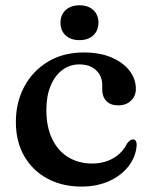

<svg xmlns="http://www.w3.org/2000/svg" viewBox="-20 -676 556 708"><path d="M481 -348.5Q481 -322.5 463.2 -305Q445.5 -287.5 416 -287.5Q387.5 -287.5 372.2 -303.5Q357 -319.5 357 -345.5V-361Q357 -396 334.2 -417.2Q311.5 -438.5 272.5 -438.5Q237.5 -438.5 210 -418Q182.5 -397.5 166.8 -360Q151 -322.5 151 -271Q151 -207 172.8 -162.8Q194.5 -118.5 232.5 -95.8Q270.5 -73 319.5 -73Q364.5 -73 398 -92.8Q431.5 -112.5 448 -146Q455.5 -155.5 460.2 -158.8Q465 -162 470.5 -162Q478 -162 481.2 -155.5Q484.5 -149 484 -140.5Q481 -98.5 454.5 -63.8Q428 -29 383 -8.5Q338 12 280.5 12Q209.5 12 154.8 -17.5Q100 -47 69.2 -100.5Q38.5 -154 38.5 -226Q38.5 -298.5 69.5 -356.5Q100.5 -414.5 156.8 -448.5Q213 -482.5 289 -482.5Q348.5 -482.5 391.5 -464Q434.5 -445.5 457.8 -415Q481 -384.5 481 -348.5ZM273 -528Q241 -528 222 -545.5Q203 -563 203 -592.5Q203 -621 222 -638.8Q241 -656.5 273 -656.5Q305.5 -656.5 324.2 -638.8Q343 -621 343 -592.5Q343 -563.5 324.2 -545.8Q305.5 -528 273 -528Z"/></svg>

Font: Fraunces Medium
Style: Regular
Weight: 500
Version: Version 1.000;[b76b70a41]